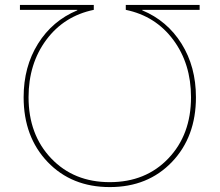

<svg xmlns="http://www.w3.org/2000/svg" viewBox="-20 -750 892 780"><path d="M76 -355Q76 -479 134.5 -572.5Q193 -666 294 -708V-710H61V-730H361V-710Q240 -685 168 -588Q96 -491 96 -355Q96 -203 188 -106.5Q280 -10 426 -10Q572 -10 664 -106.5Q756 -203 756 -355Q756 -491 684 -588Q612 -685 491 -710V-730H791V-710H558V-708Q659 -666 717.5 -572.5Q776 -479 776 -355Q776 -194 678.5 -92Q581 10 426 10Q271 10 173.5 -92Q76 -194 76 -355Z"/></svg>

Font: Mplus 1p Thin
Style: Regular
Weight: 250
Version: Version 1.061